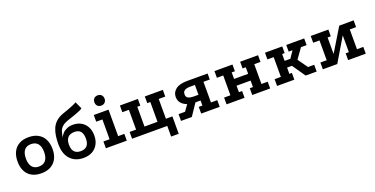

<svg xmlns="http://www.w3.org/2000/svg" viewBox="-25 -1480 4737 2425"><g transform="rotate(-20 2344.0 -267.0)"><path d="M276 -466Q351 -466 404 -437Q457 -408 485 -353.5Q513 -299 513 -223Q513 -109 450.5 -45Q388 19 276 19Q203 19 150.5 -10Q98 -39 70.5 -93.5Q43 -148 43 -223Q43 -299 70.5 -353.5Q98 -408 150.5 -437Q203 -466 276 -466ZM276 -373Q216 -373 185.5 -334.5Q155 -296 155 -223Q155 -150 185.5 -111Q216 -72 276 -72Q338 -72 369 -111Q400 -150 400 -223Q400 -296 369 -334.5Q338 -373 276 -373Z M1031 -580Q1019 -570 995.5 -559Q972 -548 941.5 -537Q911 -526 880.5 -516Q850 -506 824 -497Q771 -479 742.5 -454.5Q714 -430 701.5 -395Q689 -360 683 -308Q692 -339 716 -365Q740 -391 776 -406.5Q812 -422 856 -422Q920 -422 967.5 -395Q1015 -368 1041 -318.5Q1067 -269 1067 -202Q1067 -134 1039 -84Q1011 -34 961.5 -7.5Q912 19 846 19Q783 19 737 -2Q691 -23 661 -59.5Q631 -96 616.5 -144.5Q602 -193 602 -249Q602 -310 609.5 -363.5Q617 -417 637 -462.5Q657 -508 694.5 -542Q732 -576 791 -597Q824 -608 862.5 -622Q901 -636 935.5 -650.5Q970 -665 987 -677ZM847 -330Q726 -330 726 -202Q726 -74 840 -74Q954 -74 954 -202Q954 -330 847 -330Z M1149 -447H1347V-91H1430V0H1149V-91H1232V-357H1149ZM1279 -664Q1310 -664 1329 -645Q1348 -626 1348 -595Q1348 -564 1329 -545Q1310 -526 1279 -526Q1248 -526 1229.5 -545Q1211 -564 1211 -595Q1211 -626 1229.5 -645Q1248 -664 1279 -664Z M1974 143V0H1501V-91H1588V-357H1500V-447H1742V-357H1701V-91H1876V-357H1835V-447H2077V-357H1989V-91H2076V143Z M2430 0V-90H2479V-158H2398Q2343 -158 2298 -175.5Q2253 -193 2226 -226Q2199 -259 2199 -307Q2199 -368 2250 -408Q2301 -448 2402 -448H2679V-367H2594V-90H2679V0ZM2159 0V-91H2246L2311 -182L2419 -171L2304 0ZM2414 -235H2479V-367H2415Q2386 -367 2363.5 -361Q2341 -355 2328 -340.5Q2315 -326 2315 -299Q2315 -262 2343 -248.5Q2371 -235 2414 -235Z M2771 -447H3013V-357H2970V-269H3159V-357H3116V-447H3357V-357H3273V-91H3357V0H3116V-91H3159V-178H2970V-91H3013V0H2771V-91H2856V-357H2771Z M3450 -447H3682V-357H3648V-265H3725L3787 -357H3736V-447H3977V-357H3901L3805 -223L3899 -91H3982V0H3834L3713 -175H3648V-91H3682V0H3450V-91H3534V-357H3450Z M4065 -448H4302V-357H4259V-135L4448 -447L4642 -448V-357H4557V-91H4642V0H4405V-91H4448V-317L4259 0H4065V-91H4150V-357H4065Z"/></g></svg>

Font: Podkova
Style: Bold
Weight: 700
Designer: Ilya Yudin
Foundry: Cyreal (www.cyreal.org)
Version: Version 2.102; ttfautohint (v1.8.1.43-b0c9)